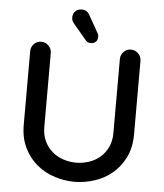

<svg xmlns="http://www.w3.org/2000/svg" viewBox="-60 -957 879 1030"><g transform="rotate(5 379.0 -442.0)"><path d="M82 -262V-657Q82 -680 98 -696.5Q114 -713 137 -713Q160 -713 176.5 -696.5Q193 -680 193 -657V-259Q193 -215 209 -182Q225 -149 251 -127Q277 -105 310.5 -94Q344 -83 379 -83Q414 -83 447.5 -94Q481 -105 507 -127Q533 -149 549 -182Q565 -215 565 -259V-657Q565 -680 581 -696.5Q597 -713 620 -713Q643 -713 659.5 -696.5Q676 -680 676 -657V-262Q676 -189 649 -135.5Q622 -82 579.5 -47.5Q537 -13 484 3.5Q431 20 379 20Q327 20 274 3.5Q221 -13 178.5 -47.5Q136 -82 109 -135.5Q82 -189 82 -262ZM338 -904Q355 -904 364.5 -897.5Q374 -891 380 -880L431 -790Q433 -787 436 -780.5Q439 -774 439 -766Q439 -749 429 -739Q419 -729 402 -729Q391 -729 384.5 -732.5Q378 -736 372 -744L303 -826Q291 -840 291 -857Q291 -878 304 -891Q317 -904 338 -904Z"/></g></svg>

Font: Varela Round Precious
Style: Medium
Weight: 500
Designer: Joe Prince
Foundry: Joe Prince
Version: Version 1.000